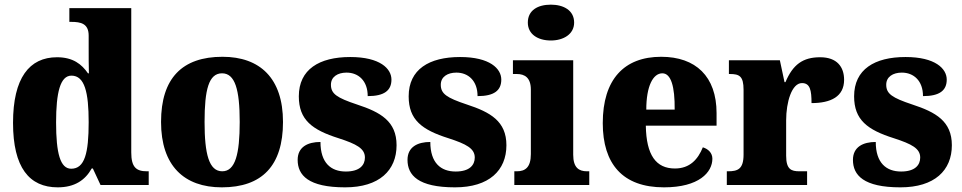

<svg xmlns="http://www.w3.org/2000/svg" viewBox="-20 -795 4133 825"><path d="M228 10C301 10 346 -21 374 -71H379L412 0H619V-59H611C565 -59 544 -77 544 -140V-760H278V-701H286C327 -701 361 -694 361 -642V-593C361 -554 361 -510 362 -480H358C331 -519 294 -549 225 -549C106 -549 36 -460 36 -267C36 -75 106 10 228 10ZM286 -70C239 -70 221 -136 221 -269C221 -398 239 -470 287 -470C344 -470 361 -398 361 -270C361 -137 344 -70 286 -70Z M933 10C1106 10 1196 -83 1196 -271C1196 -459 1097 -551 936 -551C763 -551 672 -459 672 -271C672 -83 771 10 933 10ZM935 -59C878 -59 859 -133 859 -271C859 -410 877 -480 934 -480C990 -480 1010 -410 1010 -271C1010 -133 991 -59 935 -59Z M1463 10C1610 10 1684 -63 1684 -171C1684 -274 1615 -313 1514 -346C1427 -375 1402 -392 1402 -431C1402 -465 1431 -483 1469 -483C1520 -483 1560 -448 1560 -382C1631 -382 1662 -406 1662 -453C1662 -500 1613 -550 1485 -550C1352 -550 1264 -497 1264 -381C1264 -280 1321 -237 1435 -201C1512 -176 1548 -157 1548 -118C1548 -86 1526 -58 1466 -58C1402 -58 1357 -95 1357 -185C1303 -185 1259 -164 1259 -108C1259 -42 1305 10 1463 10Z M1935 10C2082 10 2156 -63 2156 -171C2156 -274 2087 -313 1986 -346C1899 -375 1874 -392 1874 -431C1874 -465 1903 -483 1941 -483C1992 -483 2032 -448 2032 -382C2103 -382 2134 -406 2134 -453C2134 -500 2085 -550 1957 -550C1824 -550 1736 -497 1736 -381C1736 -280 1793 -237 1907 -201C1984 -176 2020 -157 2020 -118C2020 -86 1998 -58 1938 -58C1874 -58 1829 -95 1829 -185C1775 -185 1731 -164 1731 -108C1731 -42 1777 10 1935 10Z M2347 -621C2401 -621 2447 -648 2447 -698C2447 -751 2401 -775 2347 -775C2291 -775 2248 -751 2248 -698C2248 -648 2291 -621 2347 -621ZM2190 0H2512V-59H2502C2467 -59 2443 -75 2443 -130V-536H2184V-477H2201C2235 -477 2261 -461 2261 -410V-133C2261 -76 2237 -59 2201 -59H2190Z M2833 10C2984 10 3041 -55 3041 -113C3041 -138 3023 -155 3000 -162C2979 -110 2944 -71 2880 -71C2799 -71 2757 -128 2755 -255H3059V-309C3059 -467 2969 -551 2821 -551C2662 -551 2570 -454 2570 -266C2570 -91 2655 10 2833 10ZM2879 -324H2757C2757 -425 2786 -480 2826 -480C2863 -480 2880 -424 2879 -324Z M3103 0H3448V-59H3415C3380 -59 3358 -67 3358 -126V-278C3358 -356 3382 -438 3426 -438C3461 -438 3467 -407 3467 -352C3550 -352 3607 -380 3607 -452C3607 -507 3577 -549 3504 -549C3430 -549 3387 -518 3355 -442H3351L3331 -536H3112V-477H3116C3157 -477 3175 -468 3175 -409V-131C3175 -68 3150 -59 3108 -59H3103Z M3849 10C3996 10 4070 -63 4070 -171C4070 -274 4001 -313 3900 -346C3813 -375 3788 -392 3788 -431C3788 -465 3817 -483 3855 -483C3906 -483 3946 -448 3946 -382C4017 -382 4048 -406 4048 -453C4048 -500 3999 -550 3871 -550C3738 -550 3650 -497 3650 -381C3650 -280 3707 -237 3821 -201C3898 -176 3934 -157 3934 -118C3934 -86 3912 -58 3852 -58C3788 -58 3743 -95 3743 -185C3689 -185 3645 -164 3645 -108C3645 -42 3691 10 3849 10Z"/></svg>

Font: Noto Serif Georgian SemiCondensed Black
Style: Regular
Weight: 900
Width: 4
Designer: Monotype Design Team, Akaki Razmadze
Foundry: Google LLC
Version: Version 2.003